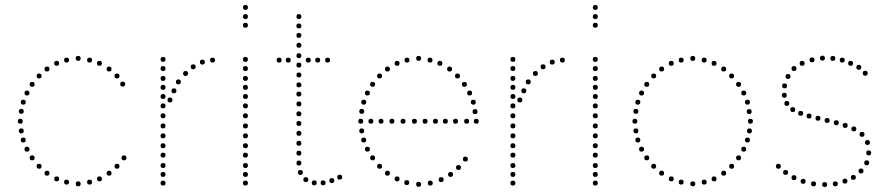

<svg xmlns="http://www.w3.org/2000/svg" viewBox="-20 -750 3590 776"><path d="M296 -504Q286 -504 286 -514Q286 -524 296 -524Q306 -524 306 -514Q306 -504 296 -504ZM342 -497Q332 -497 332 -507Q332 -517 342 -517Q352 -517 352 -507Q352 -497 342 -497ZM382 -484Q372 -484 372 -494Q372 -504 382 -504Q392 -504 392 -494Q392 -484 382 -484ZM421 -461Q411 -461 411 -471Q411 -481 421 -481Q431 -481 431 -471Q431 -461 421 -461ZM453 -433Q443 -433 443 -443Q443 -453 453 -453Q463 -453 463 -443Q463 -433 453 -433ZM476 -400Q466 -400 466 -410Q466 -420 476 -420Q486 -420 486 -410Q486 -400 476 -400ZM249 -497Q239 -497 239 -507Q239 -517 249 -517Q259 -517 259 -507Q259 -497 249 -497ZM209 -484Q199 -484 199 -494Q199 -504 209 -504Q219 -504 219 -494Q219 -484 209 -484ZM170 -461Q160 -461 160 -471Q160 -481 170 -481Q180 -481 180 -471Q180 -461 170 -461ZM138 -433Q128 -433 128 -443Q128 -453 138 -453Q148 -453 148 -443Q148 -433 138 -433ZM89 -364Q79 -364 79 -374Q79 -384 89 -384Q99 -384 99 -374Q99 -364 89 -364ZM74 -327Q64 -327 64 -337Q64 -347 74 -347Q84 -347 84 -337Q84 -327 74 -327ZM62 -250Q52 -250 52 -260Q52 -270 62 -270Q72 -270 72 -260Q72 -250 62 -250ZM110 -399Q100 -399 100 -409Q100 -419 110 -419Q120 -419 120 -409Q120 -399 110 -399ZM66 -290Q56 -290 56 -300Q56 -310 66 -310Q76 -310 76 -300Q76 -290 66 -290ZM296 -17Q306 -17 306 -7Q306 3 296 3Q286 3 286 -7Q286 -17 296 -17ZM342 -24Q352 -24 352 -14Q352 -4 342 -4Q332 -4 332 -14Q332 -24 342 -24ZM382 -37Q392 -37 392 -27Q392 -17 382 -17Q372 -17 372 -27Q372 -37 382 -37ZM421 -60Q431 -60 431 -50Q431 -40 421 -40Q411 -40 411 -50Q411 -60 421 -60ZM453 -88Q463 -88 463 -78Q463 -68 453 -68Q443 -68 443 -78Q443 -88 453 -88ZM481 -122Q491 -122 491 -112Q491 -102 481 -102Q471 -102 471 -112Q471 -122 481 -122ZM249 -24Q259 -24 259 -14Q259 -4 249 -4Q239 -4 239 -14Q239 -24 249 -24ZM209 -37Q219 -37 219 -27Q219 -17 209 -17Q199 -17 199 -27Q199 -37 209 -37ZM170 -60Q180 -60 180 -50Q180 -40 170 -40Q160 -40 160 -50Q160 -60 170 -60ZM138 -88Q148 -88 148 -78Q148 -68 138 -68Q128 -68 128 -78Q128 -88 138 -88ZM89 -157Q99 -157 99 -147Q99 -137 89 -137Q79 -137 79 -147Q79 -157 89 -157ZM74 -194Q84 -194 84 -184Q84 -174 74 -174Q64 -174 64 -184Q64 -194 74 -194ZM110 -122Q120 -122 120 -112Q120 -102 110 -102Q100 -102 100 -112Q100 -122 110 -122ZM66 -231Q76 -231 76 -221Q76 -211 66 -211Q56 -211 56 -221Q56 -231 66 -231Z M639 -231Q629 -231 629 -241Q629 -251 639 -251Q649 -251 649 -241Q649 -231 639 -231ZM639 -191Q629 -191 629 -201Q629 -211 639 -211Q649 -211 649 -201Q649 -191 639 -191ZM639 -151Q629 -151 629 -161Q629 -171 639 -171Q649 -171 649 -161Q649 -151 639 -151ZM639 -113Q629 -113 629 -123Q629 -133 639 -133Q649 -133 649 -123Q649 -113 639 -113ZM639 -71Q629 -71 629 -81Q629 -91 639 -91Q649 -91 649 -81Q649 -71 639 -71ZM639 -35Q629 -35 629 -45Q629 -55 639 -55Q649 -55 649 -45Q649 -35 639 -35ZM639 0Q629 0 629 -10Q629 -20 639 -20Q649 -20 649 -10Q649 0 639 0ZM639 -500Q629 -500 629 -510Q629 -520 639 -520Q649 -520 649 -510Q649 -500 639 -500ZM639 -387Q629 -387 629 -397Q629 -407 639 -407Q649 -407 649 -397Q649 -387 639 -387ZM639 -350Q629 -350 629 -360Q629 -370 639 -370Q649 -370 649 -360Q649 -350 639 -350ZM639 -312Q629 -312 629 -322Q629 -332 639 -332Q649 -332 649 -322Q649 -312 639 -312ZM639 -272Q629 -272 629 -282Q629 -292 639 -292Q649 -292 649 -282Q649 -272 639 -272ZM639 -423Q629 -423 629 -433Q629 -443 639 -443Q649 -443 649 -433Q649 -423 639 -423ZM639 -463Q629 -463 629 -473Q629 -483 639 -483Q649 -483 649 -473Q649 -463 639 -463ZM839 -497Q829 -497 829 -507Q829 -517 839 -517Q849 -517 849 -507Q849 -497 839 -497ZM798 -489Q788 -489 788 -499Q788 -509 798 -509Q808 -509 808 -499Q808 -489 798 -489ZM761 -470Q751 -470 751 -480Q751 -490 761 -490Q771 -490 771 -480Q771 -470 761 -470ZM730 -443Q720 -443 720 -453Q720 -463 730 -463Q740 -463 740 -453Q740 -443 730 -443ZM701 -409Q691 -409 691 -419Q691 -429 701 -429Q711 -429 711 -419Q711 -409 701 -409ZM683 -373Q673 -373 673 -383Q673 -393 683 -393Q693 -393 693 -383Q693 -373 683 -373ZM667 -336Q657 -336 657 -346Q657 -356 667 -356Q677 -356 677 -346Q677 -336 667 -336Z M972 -231Q962 -231 962 -241Q962 -251 972 -251Q982 -251 982 -241Q982 -231 972 -231ZM972 -191Q962 -191 962 -201Q962 -211 972 -211Q982 -211 982 -201Q982 -191 972 -191ZM972 -151Q962 -151 962 -161Q962 -171 972 -171Q982 -171 982 -161Q982 -151 972 -151ZM972 -113Q962 -113 962 -123Q962 -133 972 -133Q982 -133 982 -123Q982 -113 972 -113ZM972 -71Q962 -71 962 -81Q962 -91 972 -91Q982 -91 982 -81Q982 -71 972 -71ZM972 -35Q962 -35 962 -45Q962 -55 972 -55Q982 -55 982 -45Q982 -35 972 -35ZM972 0Q962 0 962 -10Q962 -20 972 -20Q982 -20 982 -10Q982 0 972 0ZM972 -500Q962 -500 962 -510Q962 -520 972 -520Q982 -520 982 -510Q982 -500 972 -500ZM972 -387Q962 -387 962 -397Q962 -407 972 -407Q982 -407 982 -397Q982 -387 972 -387ZM972 -350Q962 -350 962 -360Q962 -370 972 -370Q982 -370 982 -360Q982 -350 972 -350ZM972 -312Q962 -312 962 -322Q962 -332 972 -332Q982 -332 982 -322Q982 -312 972 -312ZM972 -272Q962 -272 962 -282Q962 -292 972 -292Q982 -292 982 -282Q982 -272 972 -272ZM972 -423Q962 -423 962 -433Q962 -443 972 -443Q982 -443 982 -433Q982 -423 972 -423ZM972 -463Q962 -463 962 -473Q962 -483 972 -483Q982 -483 982 -473Q982 -463 972 -463ZM972 -710Q962 -710 962 -720Q962 -730 972 -730Q982 -730 982 -720Q982 -710 972 -710ZM972 -638Q962 -638 962 -648Q962 -658 972 -658Q982 -658 982 -648Q982 -638 972 -638ZM972 -673Q962 -673 962 -683Q962 -693 972 -693Q982 -693 982 -683Q982 -673 972 -673Z M1321 -10Q1311 -10 1311 -20Q1311 -30 1321 -30Q1331 -30 1331 -20Q1331 -10 1321 -10ZM1188 -241Q1178 -241 1178 -251Q1178 -261 1188 -261Q1198 -261 1198 -251Q1198 -241 1188 -241ZM1188 -201Q1178 -201 1178 -211Q1178 -221 1188 -221Q1198 -221 1198 -211Q1198 -201 1188 -201ZM1188 -161Q1178 -161 1178 -171Q1178 -181 1188 -181Q1198 -181 1198 -171Q1198 -161 1188 -161ZM1188 -121Q1178 -121 1178 -131Q1178 -141 1188 -141Q1198 -141 1198 -131Q1198 -121 1188 -121ZM1188 -81Q1178 -81 1178 -91Q1178 -101 1188 -101Q1198 -101 1198 -91Q1198 -81 1188 -81ZM1194 -43Q1184 -43 1184 -53Q1184 -63 1194 -63Q1204 -63 1204 -53Q1204 -43 1194 -43ZM1216 -14Q1206 -14 1206 -24Q1206 -34 1216 -34Q1226 -34 1226 -24Q1226 -14 1216 -14ZM1188 -557Q1178 -557 1178 -567Q1178 -577 1188 -577Q1198 -577 1198 -567Q1198 -557 1188 -557ZM1188 -515Q1178 -515 1178 -525Q1178 -535 1188 -535Q1198 -535 1198 -525Q1198 -515 1188 -515ZM1188 -477Q1178 -477 1178 -487Q1178 -497 1188 -497Q1198 -497 1198 -487Q1198 -477 1188 -477ZM1188 -397Q1178 -397 1178 -407Q1178 -417 1188 -417Q1198 -417 1198 -407Q1198 -397 1188 -397ZM1188 -360Q1178 -360 1178 -370Q1178 -380 1188 -380Q1198 -380 1198 -370Q1198 -360 1188 -360ZM1188 -320Q1178 -320 1178 -330Q1178 -340 1188 -340Q1198 -340 1198 -330Q1198 -320 1188 -320ZM1188 -280Q1178 -280 1178 -290Q1178 -300 1188 -300Q1198 -300 1198 -290Q1198 -280 1188 -280ZM1188 -673Q1178 -673 1178 -683Q1178 -693 1188 -693Q1198 -693 1198 -683Q1198 -673 1188 -673ZM1188 -635Q1178 -635 1178 -645Q1178 -655 1188 -655Q1198 -655 1198 -645Q1198 -635 1188 -635ZM1188 -597Q1178 -597 1178 -607Q1178 -617 1188 -617Q1198 -617 1198 -607Q1198 -597 1188 -597ZM1188 -437Q1178 -437 1178 -447Q1178 -457 1188 -457Q1198 -457 1198 -447Q1198 -437 1188 -437ZM1250 -1Q1240 -1 1240 -11Q1240 -21 1250 -21Q1260 -21 1260 -11Q1260 -1 1250 -1ZM1286 -1Q1276 -1 1276 -11Q1276 -21 1286 -21Q1296 -21 1296 -11Q1296 -1 1286 -1ZM1353 -24Q1343 -24 1343 -34Q1343 -44 1353 -44Q1363 -44 1363 -34Q1363 -24 1353 -24ZM1145 -497Q1135 -497 1135 -507Q1135 -517 1145 -517Q1155 -517 1155 -507Q1155 -497 1145 -497ZM1108 -497Q1098 -497 1098 -507Q1098 -517 1108 -517Q1118 -517 1118 -507Q1118 -497 1108 -497ZM1226 -497Q1216 -497 1216 -507Q1216 -517 1226 -517Q1236 -517 1236 -507Q1236 -497 1226 -497ZM1264 -497Q1254 -497 1254 -507Q1254 -517 1264 -517Q1274 -517 1274 -507Q1274 -497 1264 -497ZM1304 -497Q1294 -497 1294 -507Q1294 -517 1304 -517Q1314 -517 1314 -507Q1314 -497 1304 -497Z M1672 -504Q1662 -504 1662 -514Q1662 -524 1672 -524Q1682 -524 1682 -514Q1682 -504 1672 -504ZM1718 -497Q1708 -497 1708 -507Q1708 -517 1718 -517Q1728 -517 1728 -507Q1728 -497 1718 -497ZM1758 -484Q1748 -484 1748 -494Q1748 -504 1758 -504Q1768 -504 1768 -494Q1768 -484 1758 -484ZM1797 -461Q1787 -461 1787 -471Q1787 -481 1797 -481Q1807 -481 1807 -471Q1807 -461 1797 -461ZM1829 -433Q1819 -433 1819 -443Q1819 -453 1829 -453Q1839 -453 1839 -443Q1839 -433 1829 -433ZM1878 -364Q1868 -364 1868 -374Q1868 -384 1878 -384Q1888 -384 1888 -374Q1888 -364 1878 -364ZM1893 -327Q1883 -327 1883 -337Q1883 -347 1893 -347Q1903 -347 1903 -337Q1903 -327 1893 -327ZM1905 -250Q1895 -250 1895 -260Q1895 -270 1905 -270Q1915 -270 1915 -260Q1915 -250 1905 -250ZM1857 -399Q1847 -399 1847 -409Q1847 -419 1857 -419Q1867 -419 1867 -409Q1867 -399 1857 -399ZM1900 -289Q1890 -289 1890 -299Q1890 -309 1900 -309Q1910 -309 1910 -299Q1910 -289 1900 -289ZM1625 -497Q1615 -497 1615 -507Q1615 -517 1625 -517Q1635 -517 1635 -507Q1635 -497 1625 -497ZM1585 -484Q1575 -484 1575 -494Q1575 -504 1585 -504Q1595 -504 1595 -494Q1595 -484 1585 -484ZM1546 -461Q1536 -461 1536 -471Q1536 -481 1546 -481Q1556 -481 1556 -471Q1556 -461 1546 -461ZM1514 -433Q1504 -433 1504 -443Q1504 -453 1514 -453Q1524 -453 1524 -443Q1524 -433 1514 -433ZM1465 -364Q1455 -364 1455 -374Q1455 -384 1465 -384Q1475 -384 1475 -374Q1475 -364 1465 -364ZM1450 -327Q1440 -327 1440 -337Q1440 -347 1450 -347Q1460 -347 1460 -337Q1460 -327 1450 -327ZM1438 -250Q1428 -250 1428 -260Q1428 -270 1438 -270Q1448 -270 1448 -260Q1448 -250 1438 -250ZM1486 -399Q1476 -399 1476 -409Q1476 -419 1486 -419Q1496 -419 1496 -409Q1496 -399 1486 -399ZM1442 -290Q1432 -290 1432 -300Q1432 -310 1442 -310Q1452 -310 1452 -300Q1452 -290 1442 -290ZM1672 -15Q1682 -15 1682 -5Q1682 5 1672 5Q1662 5 1662 -5Q1662 -15 1672 -15ZM1719 -20Q1729 -20 1729 -10Q1729 0 1719 0Q1709 0 1709 -10Q1709 -20 1719 -20ZM1763 -34Q1773 -34 1773 -24Q1773 -14 1763 -14Q1753 -14 1753 -24Q1753 -34 1763 -34ZM1801 -55Q1811 -55 1811 -45Q1811 -35 1801 -35Q1791 -35 1791 -45Q1791 -55 1801 -55ZM1833 -83Q1843 -83 1843 -73Q1843 -63 1833 -63Q1823 -63 1823 -73Q1823 -83 1833 -83ZM1861 -117Q1871 -117 1871 -107Q1871 -97 1861 -97Q1851 -97 1851 -107Q1851 -117 1861 -117ZM1624 -22Q1634 -22 1634 -12Q1634 -2 1624 -2Q1614 -2 1614 -12Q1614 -22 1624 -22ZM1585 -37Q1595 -37 1595 -27Q1595 -17 1585 -17Q1575 -17 1575 -27Q1575 -37 1585 -37ZM1546 -60Q1556 -60 1556 -50Q1556 -40 1546 -40Q1536 -40 1536 -50Q1536 -60 1546 -60ZM1514 -88Q1524 -88 1524 -78Q1524 -68 1514 -68Q1504 -68 1504 -78Q1504 -88 1514 -88ZM1465 -157Q1475 -157 1475 -147Q1475 -137 1465 -137Q1455 -137 1455 -147Q1455 -157 1465 -157ZM1450 -194Q1460 -194 1460 -184Q1460 -174 1450 -174Q1440 -174 1440 -184Q1440 -194 1450 -194ZM1486 -122Q1496 -122 1496 -112Q1496 -102 1486 -102Q1476 -102 1476 -112Q1476 -122 1486 -122ZM1442 -231Q1452 -231 1452 -221Q1452 -211 1442 -211Q1432 -211 1432 -221Q1432 -231 1442 -231ZM1866 -250Q1856 -250 1856 -260Q1856 -270 1866 -270Q1876 -270 1876 -260Q1876 -250 1866 -250ZM1821 -250Q1811 -250 1811 -260Q1811 -270 1821 -270Q1831 -270 1831 -260Q1831 -250 1821 -250ZM1780 -250Q1770 -250 1770 -260Q1770 -270 1780 -270Q1790 -270 1790 -260Q1790 -250 1780 -250ZM1740 -250Q1730 -250 1730 -260Q1730 -270 1740 -270Q1750 -270 1750 -260Q1750 -250 1740 -250ZM1698 -250Q1688 -250 1688 -260Q1688 -270 1698 -270Q1708 -270 1708 -260Q1708 -250 1698 -250ZM1655 -250Q1645 -250 1645 -260Q1645 -270 1655 -270Q1665 -270 1665 -260Q1665 -250 1655 -250ZM1609 -250Q1599 -250 1599 -260Q1599 -270 1609 -270Q1619 -270 1619 -260Q1619 -250 1609 -250ZM1564 -250Q1554 -250 1554 -260Q1554 -270 1564 -270Q1574 -270 1574 -260Q1574 -250 1564 -250ZM1520 -250Q1510 -250 1510 -260Q1510 -270 1520 -270Q1530 -270 1530 -260Q1530 -250 1520 -250ZM1479 -250Q1469 -250 1469 -260Q1469 -270 1479 -270Q1489 -270 1489 -260Q1489 -250 1479 -250Z M2053 -231Q2043 -231 2043 -241Q2043 -251 2053 -251Q2063 -251 2063 -241Q2063 -231 2053 -231ZM2053 -191Q2043 -191 2043 -201Q2043 -211 2053 -211Q2063 -211 2063 -201Q2063 -191 2053 -191ZM2053 -151Q2043 -151 2043 -161Q2043 -171 2053 -171Q2063 -171 2063 -161Q2063 -151 2053 -151ZM2053 -113Q2043 -113 2043 -123Q2043 -133 2053 -133Q2063 -133 2063 -123Q2063 -113 2053 -113ZM2053 -71Q2043 -71 2043 -81Q2043 -91 2053 -91Q2063 -91 2063 -81Q2063 -71 2053 -71ZM2053 -35Q2043 -35 2043 -45Q2043 -55 2053 -55Q2063 -55 2063 -45Q2063 -35 2053 -35ZM2053 0Q2043 0 2043 -10Q2043 -20 2053 -20Q2063 -20 2063 -10Q2063 0 2053 0ZM2053 -500Q2043 -500 2043 -510Q2043 -520 2053 -520Q2063 -520 2063 -510Q2063 -500 2053 -500ZM2053 -387Q2043 -387 2043 -397Q2043 -407 2053 -407Q2063 -407 2063 -397Q2063 -387 2053 -387ZM2053 -350Q2043 -350 2043 -360Q2043 -370 2053 -370Q2063 -370 2063 -360Q2063 -350 2053 -350ZM2053 -312Q2043 -312 2043 -322Q2043 -332 2053 -332Q2063 -332 2063 -322Q2063 -312 2053 -312ZM2053 -272Q2043 -272 2043 -282Q2043 -292 2053 -292Q2063 -292 2063 -282Q2063 -272 2053 -272ZM2053 -423Q2043 -423 2043 -433Q2043 -443 2053 -443Q2063 -443 2063 -433Q2063 -423 2053 -423ZM2053 -463Q2043 -463 2043 -473Q2043 -483 2053 -483Q2063 -483 2063 -473Q2063 -463 2053 -463ZM2253 -497Q2243 -497 2243 -507Q2243 -517 2253 -517Q2263 -517 2263 -507Q2263 -497 2253 -497ZM2212 -489Q2202 -489 2202 -499Q2202 -509 2212 -509Q2222 -509 2222 -499Q2222 -489 2212 -489ZM2175 -470Q2165 -470 2165 -480Q2165 -490 2175 -490Q2185 -490 2185 -480Q2185 -470 2175 -470ZM2144 -443Q2134 -443 2134 -453Q2134 -463 2144 -463Q2154 -463 2154 -453Q2154 -443 2144 -443ZM2115 -409Q2105 -409 2105 -419Q2105 -429 2115 -429Q2125 -429 2125 -419Q2125 -409 2115 -409ZM2097 -373Q2087 -373 2087 -383Q2087 -393 2097 -393Q2107 -393 2107 -383Q2107 -373 2097 -373ZM2081 -336Q2071 -336 2071 -346Q2071 -356 2081 -356Q2091 -356 2091 -346Q2091 -336 2081 -336Z M2386 -231Q2376 -231 2376 -241Q2376 -251 2386 -251Q2396 -251 2396 -241Q2396 -231 2386 -231ZM2386 -191Q2376 -191 2376 -201Q2376 -211 2386 -211Q2396 -211 2396 -201Q2396 -191 2386 -191ZM2386 -151Q2376 -151 2376 -161Q2376 -171 2386 -171Q2396 -171 2396 -161Q2396 -151 2386 -151ZM2386 -113Q2376 -113 2376 -123Q2376 -133 2386 -133Q2396 -133 2396 -123Q2396 -113 2386 -113ZM2386 -71Q2376 -71 2376 -81Q2376 -91 2386 -91Q2396 -91 2396 -81Q2396 -71 2386 -71ZM2386 -35Q2376 -35 2376 -45Q2376 -55 2386 -55Q2396 -55 2396 -45Q2396 -35 2386 -35ZM2386 0Q2376 0 2376 -10Q2376 -20 2386 -20Q2396 -20 2396 -10Q2396 0 2386 0ZM2386 -500Q2376 -500 2376 -510Q2376 -520 2386 -520Q2396 -520 2396 -510Q2396 -500 2386 -500ZM2386 -387Q2376 -387 2376 -397Q2376 -407 2386 -407Q2396 -407 2396 -397Q2396 -387 2386 -387ZM2386 -350Q2376 -350 2376 -360Q2376 -370 2386 -370Q2396 -370 2396 -360Q2396 -350 2386 -350ZM2386 -312Q2376 -312 2376 -322Q2376 -332 2386 -332Q2396 -332 2396 -322Q2396 -312 2386 -312ZM2386 -272Q2376 -272 2376 -282Q2376 -292 2386 -292Q2396 -292 2396 -282Q2396 -272 2386 -272ZM2386 -423Q2376 -423 2376 -433Q2376 -443 2386 -443Q2396 -443 2396 -433Q2396 -423 2386 -423ZM2386 -463Q2376 -463 2376 -473Q2376 -483 2386 -483Q2396 -483 2396 -473Q2396 -463 2386 -463ZM2386 -710Q2376 -710 2376 -720Q2376 -730 2386 -730Q2396 -730 2396 -720Q2396 -710 2386 -710ZM2386 -638Q2376 -638 2376 -648Q2376 -658 2386 -658Q2396 -658 2396 -648Q2396 -638 2386 -638ZM2386 -673Q2376 -673 2376 -683Q2376 -693 2386 -693Q2396 -693 2396 -683Q2396 -673 2386 -673Z M2780 -504Q2770 -504 2770 -514Q2770 -524 2780 -524Q2790 -524 2790 -514Q2790 -504 2780 -504ZM2826 -497Q2816 -497 2816 -507Q2816 -517 2826 -517Q2836 -517 2836 -507Q2836 -497 2826 -497ZM2866 -484Q2856 -484 2856 -494Q2856 -504 2866 -504Q2876 -504 2876 -494Q2876 -484 2866 -484ZM2905 -461Q2895 -461 2895 -471Q2895 -481 2905 -481Q2915 -481 2915 -471Q2915 -461 2905 -461ZM2937 -433Q2927 -433 2927 -443Q2927 -453 2937 -453Q2947 -453 2947 -443Q2947 -433 2937 -433ZM2986 -364Q2976 -364 2976 -374Q2976 -384 2986 -384Q2996 -384 2996 -374Q2996 -364 2986 -364ZM3001 -327Q2991 -327 2991 -337Q2991 -347 3001 -347Q3011 -347 3011 -337Q3011 -327 3001 -327ZM3013 -250Q3003 -250 3003 -260Q3003 -270 3013 -270Q3023 -270 3023 -260Q3023 -250 3013 -250ZM2965 -399Q2955 -399 2955 -409Q2955 -419 2965 -419Q2975 -419 2975 -409Q2975 -399 2965 -399ZM3008 -289Q2998 -289 2998 -299Q2998 -309 3008 -309Q3018 -309 3018 -299Q3018 -289 3008 -289ZM2733 -497Q2723 -497 2723 -507Q2723 -517 2733 -517Q2743 -517 2743 -507Q2743 -497 2733 -497ZM2693 -484Q2683 -484 2683 -494Q2683 -504 2693 -504Q2703 -504 2703 -494Q2703 -484 2693 -484ZM2654 -461Q2644 -461 2644 -471Q2644 -481 2654 -481Q2664 -481 2664 -471Q2664 -461 2654 -461ZM2622 -433Q2612 -433 2612 -443Q2612 -453 2622 -453Q2632 -453 2632 -443Q2632 -433 2622 -433ZM2573 -364Q2563 -364 2563 -374Q2563 -384 2573 -384Q2583 -384 2583 -374Q2583 -364 2573 -364ZM2558 -327Q2548 -327 2548 -337Q2548 -347 2558 -347Q2568 -347 2568 -337Q2568 -327 2558 -327ZM2546 -250Q2536 -250 2536 -260Q2536 -270 2546 -270Q2556 -270 2556 -260Q2556 -250 2546 -250ZM2594 -399Q2584 -399 2584 -409Q2584 -419 2594 -419Q2604 -419 2604 -409Q2604 -399 2594 -399ZM2550 -290Q2540 -290 2540 -300Q2540 -310 2550 -310Q2560 -310 2560 -300Q2560 -290 2550 -290ZM2780 -17Q2790 -17 2790 -7Q2790 3 2780 3Q2770 3 2770 -7Q2770 -17 2780 -17ZM2826 -24Q2836 -24 2836 -14Q2836 -4 2826 -4Q2816 -4 2816 -14Q2816 -24 2826 -24ZM2866 -37Q2876 -37 2876 -27Q2876 -17 2866 -17Q2856 -17 2856 -27Q2856 -37 2866 -37ZM2905 -60Q2915 -60 2915 -50Q2915 -40 2905 -40Q2895 -40 2895 -50Q2895 -60 2905 -60ZM2937 -88Q2947 -88 2947 -78Q2947 -68 2937 -68Q2927 -68 2927 -78Q2927 -88 2937 -88ZM2986 -157Q2996 -157 2996 -147Q2996 -137 2986 -137Q2976 -137 2976 -147Q2976 -157 2986 -157ZM3001 -194Q3011 -194 3011 -184Q3011 -174 3001 -174Q2991 -174 2991 -184Q2991 -194 3001 -194ZM2965 -122Q2975 -122 2975 -112Q2975 -102 2965 -102Q2955 -102 2955 -112Q2955 -122 2965 -122ZM3009 -231Q3019 -231 3019 -221Q3019 -211 3009 -211Q2999 -211 2999 -221Q2999 -231 3009 -231ZM2733 -24Q2743 -24 2743 -14Q2743 -4 2733 -4Q2723 -4 2723 -14Q2723 -24 2733 -24ZM2693 -37Q2703 -37 2703 -27Q2703 -17 2693 -17Q2683 -17 2683 -27Q2683 -37 2693 -37ZM2654 -60Q2664 -60 2664 -50Q2664 -40 2654 -40Q2644 -40 2644 -50Q2644 -60 2654 -60ZM2622 -88Q2632 -88 2632 -78Q2632 -68 2622 -68Q2612 -68 2612 -78Q2612 -88 2622 -88ZM2573 -157Q2583 -157 2583 -147Q2583 -137 2573 -137Q2563 -137 2563 -147Q2563 -157 2573 -157ZM2558 -194Q2568 -194 2568 -184Q2568 -174 2558 -174Q2548 -174 2548 -184Q2548 -194 2558 -194ZM2594 -122Q2604 -122 2604 -112Q2604 -102 2594 -102Q2584 -102 2584 -112Q2584 -122 2594 -122ZM2550 -231Q2560 -231 2560 -221Q2560 -211 2550 -211Q2540 -211 2540 -221Q2540 -231 2550 -231Z M3304 -505Q3294 -505 3294 -515Q3294 -525 3304 -525Q3314 -525 3314 -515Q3314 -505 3304 -505ZM3346 -504Q3336 -504 3336 -514Q3336 -524 3346 -524Q3356 -524 3356 -514Q3356 -504 3346 -504ZM3384 -497Q3374 -497 3374 -507Q3374 -517 3384 -517Q3394 -517 3394 -507Q3394 -497 3384 -497ZM3418 -484Q3408 -484 3408 -494Q3408 -504 3418 -504Q3428 -504 3428 -494Q3428 -484 3418 -484ZM3477 -444Q3467 -444 3467 -454Q3467 -464 3477 -464Q3487 -464 3487 -454Q3487 -444 3477 -444ZM3262 -498Q3252 -498 3252 -508Q3252 -518 3262 -518Q3272 -518 3272 -508Q3272 -498 3262 -498ZM3222 -484Q3212 -484 3212 -494Q3212 -504 3222 -504Q3232 -504 3232 -494Q3232 -484 3222 -484ZM3189 -463Q3179 -463 3179 -473Q3179 -483 3189 -483Q3199 -483 3199 -473Q3199 -463 3189 -463ZM3165 -431Q3155 -431 3155 -441Q3155 -451 3165 -451Q3175 -451 3175 -441Q3175 -431 3165 -431ZM3151 -393Q3141 -393 3141 -403Q3141 -413 3151 -413Q3161 -413 3161 -403Q3161 -393 3151 -393ZM3313 -14Q3323 -14 3323 -4Q3323 6 3313 6Q3303 6 3303 -4Q3303 -14 3313 -14ZM3356 -17Q3366 -17 3366 -7Q3366 3 3356 3Q3346 3 3346 -7Q3346 -17 3356 -17ZM3395 -28Q3405 -28 3405 -18Q3405 -8 3395 -8Q3385 -8 3385 -18Q3385 -28 3395 -28ZM3429 -43Q3439 -43 3439 -33Q3439 -23 3429 -23Q3419 -23 3419 -33Q3419 -43 3429 -43ZM3460 -69Q3470 -69 3470 -59Q3470 -49 3460 -49Q3450 -49 3450 -59Q3450 -69 3460 -69ZM3491 -142Q3501 -142 3501 -132Q3501 -122 3491 -122Q3481 -122 3481 -132Q3481 -142 3491 -142ZM3486 -184Q3496 -184 3496 -174Q3496 -164 3486 -164Q3476 -164 3476 -174Q3476 -184 3486 -184ZM3483 -102Q3493 -102 3493 -92Q3493 -82 3483 -82Q3473 -82 3473 -92Q3473 -102 3483 -102ZM3464 -217Q3474 -217 3474 -207Q3474 -197 3464 -197Q3454 -197 3454 -207Q3454 -217 3464 -217ZM3268 -17Q3278 -17 3278 -7Q3278 3 3268 3Q3258 3 3258 -7Q3258 -17 3268 -17ZM3226 -27Q3236 -27 3236 -17Q3236 -7 3226 -7Q3216 -7 3216 -17Q3216 -27 3226 -27ZM3189 -42Q3199 -42 3199 -32Q3199 -22 3189 -22Q3179 -22 3179 -32Q3179 -42 3189 -42ZM3155 -63Q3165 -63 3165 -53Q3165 -43 3155 -43Q3145 -43 3145 -53Q3145 -63 3155 -63ZM3126 -88Q3136 -88 3136 -78Q3136 -68 3126 -68Q3116 -68 3116 -78Q3116 -88 3126 -88ZM3431 -239Q3441 -239 3441 -229Q3441 -219 3431 -219Q3421 -219 3421 -229Q3421 -239 3431 -239ZM3396 -253Q3406 -253 3406 -243Q3406 -233 3396 -233Q3386 -233 3386 -243Q3386 -253 3396 -253ZM3360 -264Q3370 -264 3370 -254Q3370 -244 3360 -244Q3350 -244 3350 -254Q3350 -264 3360 -264ZM3323 -273Q3333 -273 3333 -263Q3333 -253 3323 -253Q3313 -253 3313 -263Q3313 -273 3323 -273ZM3286 -282Q3296 -282 3296 -272Q3296 -262 3286 -262Q3276 -262 3276 -272Q3276 -282 3286 -282ZM3250 -291Q3260 -291 3260 -281Q3260 -271 3250 -271Q3240 -271 3240 -281Q3240 -291 3250 -291ZM3216 -302Q3226 -302 3226 -292Q3226 -282 3216 -282Q3206 -282 3206 -292Q3206 -302 3216 -302ZM3184 -317Q3194 -317 3194 -307Q3194 -297 3184 -297Q3174 -297 3174 -307Q3174 -317 3184 -317ZM3150 -375Q3160 -375 3160 -365Q3160 -355 3150 -355Q3140 -355 3140 -365Q3140 -375 3150 -375ZM3160 -342Q3170 -342 3170 -332Q3170 -322 3160 -322Q3150 -322 3150 -332Q3150 -342 3160 -342ZM3451 -468Q3441 -468 3441 -478Q3441 -488 3451 -488Q3461 -488 3461 -478Q3461 -468 3451 -468Z"/></svg>

Font: Raleway Dots 
Style: Regular
Weight: 400
Version: Version 1.000